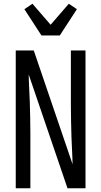

<svg xmlns="http://www.w3.org/2000/svg" viewBox="-20 -1004 540 1024"><path d="M64 0V-735H160Q212 -583 263.5 -431.5Q315 -280 367 -128Q367 -138 366.5 -147Q366 -156 366 -165L361 -276Q360 -317 359 -358.5Q358 -400 358 -441V-735H436V0H340L133 -607Q133 -597 133.5 -588Q134 -579 134 -570L139 -459Q140 -418 141 -376.5Q142 -335 142 -294V0ZM201 -815 110 -955 153 -984 250 -872 347 -984 390 -955 299 -815Z"/></svg>

Font: Iosevka SS18
Style: Regular
Weight: 400
Monospace: yes
Designer: Belleve Invis
Foundry: Belleve Invis
Version: Version 25.1.1; ttfautohint (v1.8.4)